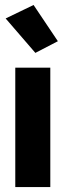

<svg xmlns="http://www.w3.org/2000/svg" viewBox="-20 -759 267 779"><path d="M42 0H184.1V-484.4H42ZM123.5 -544.4 214.8 -591.8 116.2 -738.8 2.9 -684.1Z"/></svg>

Font: Roboto Flex
Style: wght 700 wdth 25 opsz 34 GRAD 0.00 slnt 0.00 XTRA 468 XOPQ 96 YOPQ 79 YTLC 514 YTUC 712 YTAS 750 YTDE -203.00 YTFI 738
Weight: 700
Width: 1
Designer: Berlow after Robertson
Foundry: Google
Version: Version 3.100